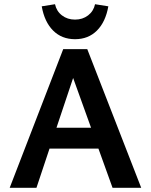

<svg xmlns="http://www.w3.org/2000/svg" viewBox="-20 -891 716 911"><path d="M178 -861 241 -871Q248 -838 274 -818Q300 -798 336 -798Q372 -798 398 -818Q424 -838 431 -871L494 -861Q481 -787 440 -746Q399 -705 336 -705Q273 -705 232 -746Q191 -787 178 -861ZM447 -186H215L153 0H26L280 -658H394L650 0H514ZM412 -285 327 -521 248 -285Z"/></svg>

Font: Ysabeau SC
Style: Bold
Weight: 700
Designer: Christian Thalmann (Catharsis Fonts)
Version: Version 0.003